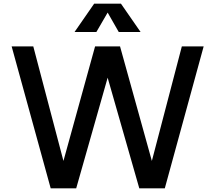

<svg xmlns="http://www.w3.org/2000/svg" viewBox="-20 -1009 1163 1038"><path d="M43 0ZM1081 -758 871 9H733L562 -589L392 9H254L43 -758H160L323 -139L494 -758H629L801 -139L963 -758ZM622 -836 562 -941 501 -836H383L489 -989H634L740 -836Z"/></svg>

Font: Biryani SemiBold
Style: Regular
Weight: 600
Designer: Dan Reynolds and Mathieu Réguer
Foundry: Dan Reynolds and Mathieu Réguer
Version: Version 1.004; ttfautohint (v1.1) -l 5 -r 5 -G 72 -x 0 -D la